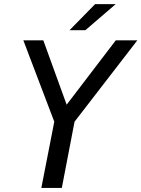

<svg xmlns="http://www.w3.org/2000/svg" viewBox="-20 -928 698 948"><path d="M323.2 -778.8H401.4L551.3 -907.7H449.7ZM184.1 0H285.2L348.1 -327.1L658.2 -729H551.8L309.1 -411.1L193.8 -729H95.2L248 -327.1Z"/></svg>

Font: Hack
Style: Oblique
Weight: 400
Italic angle: -12°
Monospace: yes
Designer: Christopher Simpkins
Foundry: Christopher Simpkins
Version: Version 2.010